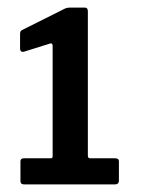

<svg xmlns="http://www.w3.org/2000/svg" viewBox="-20 -867 407 507"><path d="M284 -449Q294 -449 294 -441V-390Q294 -380 283 -380H44Q34 -380 34 -389V-441Q34 -449 43 -449H114Q119 -449 119 -454V-746Q119 -754 112 -752L45 -731Q33 -727 33 -740V-777Q33 -782 34.5 -784.5Q36 -787 41 -789L143 -840Q150 -844 154.5 -845.5Q159 -847 166 -847H204Q212 -847 212 -837V-456Q212 -449 218 -449H284Z"/></svg>

Font: Libre Franklin SemiBold
Style: Regular
Weight: 600
Designer: Pablo Impallari, Rodrigo Fuenzalida, Nhung Nguyen
Foundry: Impallari Type
Version: Version 3.000